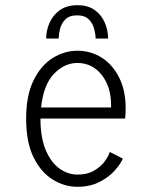

<svg xmlns="http://www.w3.org/2000/svg" viewBox="-20 -707 590 738"><path d="M277.5 11Q228 11 183 -16.5Q138 -44 109.2 -101.8Q80.5 -159.5 80.5 -251Q80.5 -340.5 109 -398.2Q137.5 -456 182.5 -484Q227.5 -512 277.5 -512Q329.5 -512 371.5 -485Q413.5 -458 438.2 -408.5Q463 -359 463 -291.5Q463 -270 461 -251.5H135.5V-251Q135.5 -178.5 155.5 -130.8Q175.5 -83 208 -59.5Q240.5 -36 278.5 -36Q316 -36 341.5 -51Q367 -66 382 -86.2Q397 -106.5 402 -123L452 -97.5Q444 -77.5 421.5 -52Q399 -26.5 362.8 -7.8Q326.5 11 277.5 11ZM277 -465Q228 -465 187.5 -423.2Q147 -381.5 138 -294H407V-303Q407 -373.5 370.8 -419.2Q334.5 -465 277 -465ZM277.5 -687Q318.5 -687 344.5 -668Q370.5 -649 383 -619.5Q395.5 -590 395.5 -559H347.5Q347.5 -574 342.2 -595Q337 -616 321.8 -632Q306.5 -648 276.5 -648Q246 -648 230.8 -632Q215.5 -616 210.5 -595Q205.5 -574 205.5 -559H157.5Q157.5 -590 170.5 -619.5Q183.5 -649 210 -668Q236.5 -687 277.5 -687Z"/></svg>

Font: Trispace SemiCondensed ExtraLight
Style: Regular
Weight: 200
Width: 4
Designer: Tyler Finck
Foundry: Etcetera Type Company
Version: Version 1.210; ttfautohint (v1.8.3)